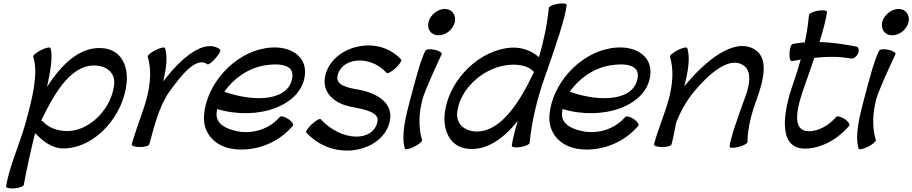

<svg xmlns="http://www.w3.org/2000/svg" viewBox="-20 -838 5298 1115"><path d="M173 -508C205 -410 166 -262 131 -133C97 -7 37 119 15 244C14 253 36 258 64 256C93 253 117 244 118 236C136 138 158 40 182 -58C183 -60 184 -62 185 -64C230 -17 284 26 353 24C536 20 700 -169 716 -362C724 -460 680 -545 587 -557C453 -575 343 -473 253 -333C274 -428 288 -516 273 -559C270 -566 246 -561 218 -547C191 -533 170 -516 173 -508ZM231 -131C228 -135 224 -136 219 -137C302 -311 403 -476 550 -456C608 -449 649 -408 643 -349C630 -213 508 -81 376 -77C317 -76 265 -94 231 -131Z M847 0C875 -104 906 -226 964 -306C1035 -405 1121 -511 1184 -465C1190 -460 1212 -476 1232 -500C1253 -523 1264 -546 1258 -551C1168 -617 1032 -503 928 -365C945 -437 955 -509 938 -559C935 -566 911 -561 883 -547C856 -533 835 -516 838 -508C860 -435 854 -351 832 -267C811 -189 778 -111 755 -33C751 -22 748 -11 745 0C743 9 764 16 792 16C820 16 845 9 847 0Z M1681 -108C1687 -116 1675 -133 1654 -147C1633 -161 1611 -166 1605 -159C1542 -85 1444 -60 1362 -75C1295 -88 1231 -117 1238 -184C1239 -191 1240 -198 1241 -205C1475 -134 1735 -223 1751 -406C1761 -522 1650 -580 1521 -558C1337 -527 1181 -351 1165 -172C1156 -69 1222 6 1321 25C1442 47 1588 3 1681 -108ZM1515 -458C1599 -472 1685 -464 1678 -394C1665 -253 1466 -241 1283 -305C1335 -382 1422 -442 1515 -458Z M1759 -68C1924 111 2209 41 2244 -136C2265 -241 2170 -297 2064 -317C2000 -328 1925 -342 1941 -401C1965 -503 2128 -522 2226 -414C2232 -409 2255 -422 2278 -443C2301 -465 2315 -487 2310 -492C2169 -645 1907 -567 1869 -399C1846 -299 1924 -235 2023 -217C2095 -203 2185 -187 2172 -131C2147 -12 1963 -15 1842 -146C1837 -151 1814 -138 1791 -117C1768 -95 1753 -73 1759 -68Z M2621 -709C2626 -730 2622 -749 2611 -763C2601 -778 2583 -786 2563 -786C2543 -786 2521 -778 2504 -763C2486 -749 2473 -730 2468 -709C2464 -689 2467 -670 2478 -655C2489 -641 2506 -633 2527 -633C2547 -633 2568 -641 2586 -655C2604 -670 2616 -689 2621 -709ZM2450 -543C2419 -482 2389 -359 2364 -267C2337 -166 2308 -52 2331 25C2334 33 2358 28 2386 14C2414 0 2434 -18 2431 -25C2409 -99 2412 -182 2435 -267C2452 -321 2505 -438 2545 -523C2549 -532 2531 -543 2504 -549C2478 -555 2454 -552 2450 -543Z M3167 -791C3158 -697 3138 -602 3110 -506C3061 -549 2994 -571 2918 -558C2734 -527 2578 -351 2562 -172C2554 -74 2597 12 2689 25C2801 41 2902 -30 2987 -136C2969 -77 2956 -24 2952 9C2952 17 2975 21 3003 16C3032 11 3056 0 3056 -9C3068 -137 3100 -267 3146 -397C3149 -405 3152 -413 3155 -422C3156 -423 3156 -424 3157 -425C3157 -427 3158 -429 3158 -431C3205 -565 3263 -734 3271 -809C3271 -817 3248 -821 3220 -816C3191 -811 3167 -800 3167 -791ZM2727 -76C2669 -84 2629 -125 2635 -184C2648 -314 2774 -435 2912 -458C2978 -469 3044 -461 3081 -420C2997 -240 2878 -55 2727 -76Z M3687 -108C3693 -116 3681 -133 3660 -147C3639 -161 3617 -166 3611 -159C3548 -85 3450 -60 3368 -75C3301 -88 3237 -117 3244 -184C3245 -191 3246 -198 3247 -205C3481 -134 3741 -223 3757 -406C3767 -522 3656 -580 3527 -558C3343 -527 3187 -351 3171 -172C3162 -69 3228 6 3327 25C3448 47 3594 3 3687 -108ZM3521 -458C3605 -472 3691 -464 3684 -394C3671 -253 3472 -241 3289 -305C3341 -382 3428 -442 3521 -458Z M3871 -508C3893 -435 3887 -351 3865 -267C3841 -178 3802 -89 3778 0C3776 9 3797 16 3825 16C3853 16 3878 9 3880 0C3891 -43 3899 -86 3907 -128C3932 -189 3964 -249 4008 -303C4095 -408 4210 -509 4292 -462C4349 -430 4335 -347 4306 -270C4271 -175 4219 -28 4217 13C4217 22 4240 23 4269 15C4298 8 4321 -5 4321 -13C4321 -94 4344 -179 4375 -263C4417 -378 4445 -505 4359 -553C4242 -620 4076 -486 3954 -337C3975 -419 3990 -502 3971 -559C3968 -566 3944 -561 3916 -547C3889 -533 3868 -516 3871 -508Z M4578 -483C4595 -486 4612 -489 4630 -492C4617 -446 4603 -401 4587 -355C4522 -172 4501 25 4654 25C4747 25 4844 -28 4912 -108C4918 -116 4906 -133 4885 -147C4864 -161 4842 -166 4836 -159C4794 -110 4734 -76 4678 -76C4571 -76 4609 -220 4656 -349C4673 -396 4691 -449 4709 -502C4782 -510 4854 -511 4922 -498C4937 -496 4955 -509 4963 -528C4971 -548 4966 -566 4951 -568C4882 -581 4811 -592 4739 -594C4761 -665 4778 -729 4783 -769C4783 -777 4760 -781 4731 -776C4703 -771 4679 -760 4678 -751C4673 -698 4665 -645 4654 -592C4631 -590 4608 -587 4584 -583C4575 -582 4566 -558 4565 -531C4563 -503 4569 -482 4578 -483Z M5256 -709C5261 -730 5257 -749 5246 -763C5236 -778 5218 -786 5198 -786C5178 -786 5156 -778 5139 -763C5121 -749 5108 -730 5103 -709C5099 -689 5102 -670 5113 -655C5124 -641 5141 -633 5162 -633C5182 -633 5203 -641 5221 -655C5239 -670 5251 -689 5256 -709ZM5085 -543C5054 -482 5024 -359 4999 -267C4972 -166 4943 -52 4966 25C4969 33 4993 28 5021 14C5049 0 5069 -18 5066 -25C5044 -99 5047 -182 5070 -267C5087 -321 5140 -438 5180 -523C5184 -532 5166 -543 5139 -549C5113 -555 5089 -552 5085 -543Z"/></svg>

Font: Nupuram Medium Oblique
Style: Regular
Weight: 500
Designer: Santhosh Thottingal (santhosh.thottingal@gmail.com)
Foundry: SMC
Version: Version 1.000